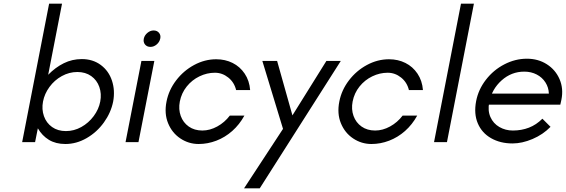

<svg xmlns="http://www.w3.org/2000/svg" viewBox="-20 -770 3065 1040"><path d="M185 -75 170 0H100L246 -750H316L241 -365Q280 -405 325.5 -427.5Q371 -450 423 -450Q483 -450 526 -418Q569 -386 586.5 -333Q604 -280 593 -220Q581 -160 543 -107Q505 -54 449.5 -22Q394 10 334 10Q282 10 245 -12.5Q208 -35 185 -75ZM523 -220Q531 -262 518 -299Q505 -336 474 -358Q443 -380 399 -380Q355 -380 315 -358Q275 -336 248 -299Q221 -262 213 -220Q205 -178 218 -141Q231 -104 262 -82Q293 -60 337 -60Q381 -60 420.5 -82Q460 -104 487.5 -141Q515 -178 523 -220Z M746 -440H816L730 0H660ZM759 -561Q763 -579 778.5 -592Q794 -605 812 -605Q831 -605 841.5 -592Q852 -579 848 -561Q844 -542 828.5 -529Q813 -516 795 -516Q776 -516 765.5 -529Q755 -542 759 -561Z M882 -220Q894 -282 934 -334.5Q974 -387 1031.5 -418Q1089 -449 1151 -449Q1200 -449 1240 -429Q1280 -409 1305.5 -371Q1331 -333 1335 -282H1259Q1249 -324 1216.5 -350Q1184 -376 1144 -376Q1101 -376 1060.5 -356.5Q1020 -337 991.5 -301.5Q963 -266 954 -220Q946 -178 959 -142Q972 -106 1002.5 -84.5Q1033 -63 1076 -63Q1117 -63 1157 -85Q1197 -107 1225 -144H1304Q1277 -95 1238 -60.5Q1199 -26 1152 -8Q1105 10 1056 10Q1002 10 957 -20Q912 -50 890.5 -102.5Q869 -155 882 -220Z M1513 -72 1401 -440H1481L1564 -145L1748 -440H1826L1387 250H1302Z M1818 -220Q1830 -282 1870 -334.5Q1910 -387 1967.5 -418Q2025 -449 2087 -449Q2136 -449 2176 -429Q2216 -409 2241.5 -371Q2267 -333 2271 -282H2195Q2185 -324 2152.5 -350Q2120 -376 2080 -376Q2037 -376 1996.5 -356.5Q1956 -337 1927.5 -301.5Q1899 -266 1890 -220Q1882 -178 1895 -142Q1908 -106 1938.5 -84.5Q1969 -63 2012 -63Q2053 -63 2093 -85Q2133 -107 2161 -144H2240Q2213 -95 2174 -60.5Q2135 -26 2088 -8Q2041 10 1992 10Q1938 10 1893 -20Q1848 -50 1826.5 -102.5Q1805 -155 1818 -220Z M2477 -750H2547L2401 0H2331Z M2559 -222Q2571 -285 2612 -338Q2653 -391 2712 -421.5Q2771 -452 2834 -452Q2895 -452 2942 -422Q2989 -392 3011 -341Q3033 -290 3021 -230L3015 -203H2597L2611 -263H2953Q2952 -296 2934.5 -323.5Q2917 -351 2887 -366.5Q2857 -382 2820 -382Q2750 -382 2697 -334.5Q2644 -287 2630 -216Q2621 -171 2636.5 -136Q2652 -101 2685 -82Q2718 -63 2758 -63Q2805 -63 2845 -78.5Q2885 -94 2918 -127L2962 -83Q2921 -41 2864.5 -17Q2808 7 2756 7Q2690 7 2640 -21.5Q2590 -50 2568 -102Q2546 -154 2559 -222Z"/></svg>

Font: Teachers[wght] Italic
Style: Regular
Weight: 400
Designer: Alfredo Marco Pradil & Chank Diesel
Version: Version 1.000;Glyphs 3.1.2 (3151)